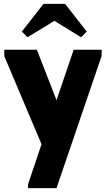

<svg xmlns="http://www.w3.org/2000/svg" viewBox="-20 -725 544 985"><path d="M124 220 193 15 2 -437V-470H169L270 -211L358 -470H502L501 -437L270 240H124ZM92 -563 203 -705H314L425 -563L396 -534L259 -618L121 -534Z"/></svg>

Font: Tilda Sans Black
Style: Regular
Weight: 900
Designer: ParaType Ltd
Foundry: ParaType Ltd
Version: Version 1.009